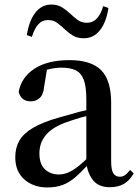

<svg xmlns="http://www.w3.org/2000/svg" viewBox="-20 -807 613 843"><path d="M188 16Q127 16 87 -19Q47 -54 47 -117Q47 -158 65 -189.5Q83 -221 125.5 -246Q168 -271 239 -291Q280 -303 328 -316Q344 -320 359 -323V-372Q359 -426 348 -456Q337 -486 313 -498Q289 -510 250 -510Q223 -510 195 -503Q190 -502 186 -501L174 -428Q171 -392 154.5 -377Q138 -362 116 -362Q72 -362 62 -404Q74 -468 131.5 -505.5Q189 -543 285 -543Q380 -543 424 -499Q468 -455 468 -356V-100Q468 -60 478 -45.5Q488 -31 506 -31Q518 -31 528 -37.5Q538 -44 551 -61L567 -46Q550 -15 524.5 0Q499 15 462 15Q414 15 389 -15Q369 -39 361 -78Q335 -50 312 -30Q286 -7 256.5 4.5Q227 16 188 16ZM359 -297Q347 -294 335 -291Q295 -279 265 -268Q207 -246 180 -212.5Q153 -179 153 -133Q153 -87 177 -64Q201 -41 239 -41Q258 -41 278 -49Q298 -57 324 -77Q340 -90 359 -108ZM98 -653Q107 -714 134.5 -750.5Q162 -787 206 -787Q232 -787 251 -775.5Q270 -764 286 -749Q304 -732 321 -719.5Q338 -707 362 -707Q388 -707 405.5 -726Q423 -745 433 -780L456 -772Q447 -710 419 -674.5Q391 -639 348 -639Q320 -639 301.5 -650Q283 -661 267 -676Q250 -692 232.5 -705.5Q215 -719 191 -719Q165 -719 148 -700Q131 -681 120 -645Z"/></svg>

Font: Early Summer Mincho SemiBold
Style: Regular
Weight: 600
Designer: GuiWonder
Version: Version 1.002